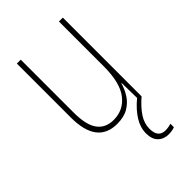

<svg xmlns="http://www.w3.org/2000/svg" viewBox="-224 -608 907 907"><g transform="rotate(-45 229.0 -155.0)"><path d="M380 -527V0H360L358 -112H356Q348 -82 330.5 -54Q313 -26 283 -8Q253 10 207 10Q73 10 73 -166V-527H99V-173Q99 -90 127 -52.5Q155 -15 208 -15Q274 -15 314 -66.5Q354 -118 354 -227V-527ZM298 134Q298 193 347 193Q357 193 368 191Q379 189 385 187V210Q378 213 367.5 215Q357 217 345 217Q312 217 291.5 197Q271 177 271 138Q271 99 294 62Q317 25 359 -10L379 0Q341 33 319.5 65.5Q298 98 298 134Z"/></g></svg>

Font: Noto Sans Georgian Condensed Thin
Style: Regular
Weight: 100
Width: 3
Designer: Monotype Design Team, Akaki Razmadze
Foundry: Google LLC
Version: Version 2.005; ttfautohint (v1.8.4.7-5d5b)